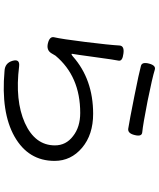

<svg xmlns="http://www.w3.org/2000/svg" viewBox="70 -888 859 1040"><g transform="rotate(90 500.0 -368.5)"><path d="M358 -777Q399 -764 527 -738Q655 -713 697 -709Q722 -707 712 -668Q703 -630 678 -633Q633 -640 503 -666Q373 -692 337 -702Q315 -708 325 -746Q335 -784 358 -777ZM271 -607Q313 -602 309 -581Q305 -564 290 -454Q275 -344 272 -329Q271 -321 286 -333Q410 -443 597 -443Q710 -443 781 -383Q852 -323 852 -234Q852 -92 720 -17Q589 57 365 37Q322 35 310 -6Q298 -47 340 -42Q525 -19 646 -73Q768 -128 768 -236Q768 -296 718 -334Q669 -373 592 -373Q394 -373 282 -239L269 -217Q252 -189 215 -198Q178 -207 182 -230Q192 -273 208 -402Q224 -531 227 -586Q229 -613 271 -607Z"/></g></svg>

Font: Swei Gothic CJK TC Regular
Style: Regular
Weight: 400
Version: Version 2.129